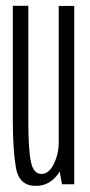

<svg xmlns="http://www.w3.org/2000/svg" viewBox="-20 -618 301 644"><path d="M188 0H229V-598H177V-60ZM75 -598.5H23V-214.5Q23 -115.5 33.5 -55Q44 5.5 100 5.5Q146.5 5.5 174.8 -34.8Q203 -75 203 -124.5L177 -141.5Q177 -101.5 160.5 -68Q144 -34.5 119 -34.5Q92 -34.5 83.5 -76Q75 -117.5 75 -212.5Z"/></svg>

Font: Anybody ExtraCondensed Light
Style: Regular
Weight: 300
Width: 2
Version: Version 1.113;gftools[0.9.25]